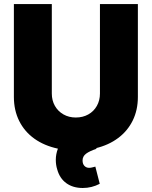

<svg xmlns="http://www.w3.org/2000/svg" viewBox="-20 -727 742 939"><path d="M654.3 -707V-252.9Q654.3 -189 629.2 -137.7Q604 -86.4 557.6 -51.8Q511.2 -17.1 447.8 -2L454.1 0Q418 11.7 400.9 24.7Q383.8 37.6 383.8 57.6Q383.8 74.7 392.8 84.2Q401.9 93.8 416 93.8Q423.8 93.8 431.6 91.6Q439.5 89.4 446.3 87.9L467.8 171.9Q428.7 192.4 384.8 192.4Q336.9 192.4 304.4 168.9Q272 145.5 259.8 101.6Q252.9 79.6 252.9 54.7Q252.9 26.9 263.2 0Q196.8 -14.2 148.4 -48.6Q100.1 -83 74 -135.3Q47.9 -187.5 47.9 -252.9V-707H233.4V-269.5Q233.4 -235.8 248.5 -209.2Q263.7 -182.6 290.3 -167.5Q316.9 -152.3 350.6 -152.3Q384.8 -152.3 411.6 -167.2Q438.5 -182.1 453.6 -209Q468.8 -235.8 468.8 -269.5V-707Z"/></svg>

Font: Pretendard GOV Black
Style: Regular
Weight: 900
Designer: Base glyphs from Inter by Rasmus Andersson; Hangeul glyphs from Noto Sans CJK(Source Han Sans) by Jang Soo-young and Kan
Foundry: Kil Hyung-jin
Version: Version 1.309